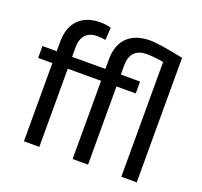

<svg xmlns="http://www.w3.org/2000/svg" viewBox="-130 -909 1114 1058"><g transform="rotate(20 427.0 -380.0)"><path d="M112.8 0V-458.5H29.3V-528.3H112.8V-582.5Q112.8 -667.5 158.2 -713.9Q203.6 -760.3 286.6 -760.3Q317.9 -760.3 348.6 -752L343.8 -678.7Q320.8 -683.1 294.9 -683.1Q251 -683.1 227.1 -657.5Q203.1 -631.8 203.1 -584V-528.3H398.4V-585.9Q398.9 -670.4 445.8 -715.3Q492.7 -760.3 579.1 -760.3Q628.4 -760.3 774.4 -730.5V0H684.1V-673.3Q623.5 -683.1 586.4 -683.1Q488.8 -683.1 488.8 -580.6V-528.3H601.6V-458.5H488.8V0H398.4V-458.5H203.1V0Z"/></g></svg>

Font: Roboto
Style: Regular
Weight: 400
Designer: Google
Version: Version 2.134; 2016; ttfautohint (v1.6)